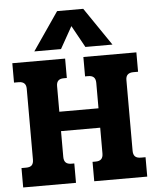

<svg xmlns="http://www.w3.org/2000/svg" viewBox="-59 -946 807 996"><g transform="rotate(-5 344.0 -448.0)"><path d="M276 -896H412L547 -698H406L343 -812L279 -698H140ZM21 -101H45Q66 -101 75 -110.5Q84 -120 84 -140V-509Q84 -546 45 -546H21V-647H296V-546H280Q242 -546 242 -509V-375H446V-507Q446 -527 436.5 -536.5Q427 -546 407 -546H391V-647H667V-546H643Q603 -546 603 -509V-140Q603 -120 612.5 -110.5Q622 -101 643 -101H667V0H391V-101H407Q427 -101 436.5 -110.5Q446 -120 446 -140V-274H242V-140Q242 -120 251.5 -110.5Q261 -101 281 -101H296V0H21Z"/></g></svg>

Font: Pridi SemiBold
Style: Regular
Weight: 600
Designer: Katatrad Team
Foundry: CadsonDemak
Version: Version 1.001